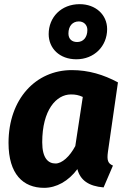

<svg xmlns="http://www.w3.org/2000/svg" viewBox="-20 -886 619 923"><path d="M547 -490C478 -527 406 -549 325 -549C153 -549 21 -411 21 -199C21 -49 91 17 192 17C251 17 309 -15 352 -73C366 -19 407 9 478 15L523 -90C499 -100 493 -115 499 -157ZM247 -100C212 -100 183 -125 183 -202C183 -358 251 -432 321 -432C343 -432 358 -429 378 -420L342 -184C315 -133 278 -100 247 -100ZM351 -684C325 -684 309 -699 309 -725C309 -761 329 -783 359 -783C382 -783 400 -767 400 -742C400 -706 380 -684 351 -684ZM347 -601C433 -601 495 -664 495 -746C495 -816 439 -866 363 -866C274 -866 214 -803 214 -722C214 -654 266 -601 347 -601Z"/></svg>

Font: Fira Sans OT
Style: Bold Italic
Weight: 700
Italic angle: -8°
Designer: Carrois Corporate & Edenspiekermann
Foundry: Carrois Corporate GbR & Edenspiekermann AG
Version: Version 2.001